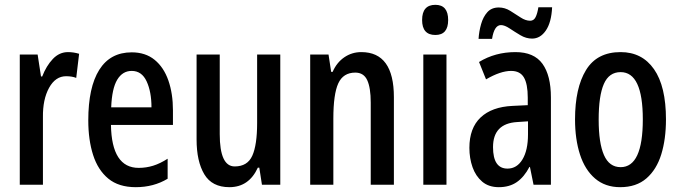

<svg xmlns="http://www.w3.org/2000/svg" viewBox="-20 -766 2822 796"><path d="M262 -550Q285 -550 308 -543L296 -443Q279 -450 254 -450Q210 -450 183.5 -402Q157 -354 158 -280V0H62V-540H136L150 -449H155Q172 -493 199 -521.5Q226 -550 262 -550Z M526 -549Q583 -549 621 -518Q659 -487 678 -432.5Q697 -378 697 -309V-248H440Q443 -70 555 -70Q586 -70 615 -79Q644 -88 675 -108V-25Q617 10 543 10Q472 10 429 -25.5Q386 -61 366 -123.5Q346 -186 346 -267Q346 -404 391.5 -476.5Q437 -549 526 -549ZM526 -472Q488 -472 466 -435.5Q444 -399 441 -321H608Q608 -385 588 -428.5Q568 -472 526 -472Z M1142 -540V0H1066L1055 -71H1049Q1012 10 931 10Q859 10 827 -43.5Q795 -97 795 -188V-540H891V-210Q891 -76 953 -76Q1006 -76 1026 -120.5Q1046 -165 1046 -256V-540Z M1478 -550Q1613 -550 1613 -363V0H1517V-341Q1517 -402 1502.5 -433.5Q1488 -465 1453 -465Q1403 -465 1382.5 -420.5Q1362 -376 1362 -274V0H1266V-540H1342L1353 -468H1359Q1376 -507 1407.5 -528.5Q1439 -550 1478 -550Z M1785 -746Q1838 -746 1838 -683Q1838 -621 1785 -621Q1730 -621 1730 -683Q1730 -746 1785 -746ZM1831 -540V0H1735V-540Z M2117 -550Q2194 -550 2229 -501.5Q2264 -453 2264 -362V0H2192L2177 -74H2175Q2153 -32 2122.5 -11Q2092 10 2048 10Q2006 10 1979 -13Q1952 -36 1939 -73Q1926 -110 1926 -153Q1926 -235 1972.5 -279Q2019 -323 2105 -327L2168 -330V-361Q2168 -418 2152 -445Q2136 -472 2099 -472Q2055 -472 1995 -437L1966 -509Q2033 -550 2117 -550ZM2124 -260Q2024 -254 2024 -156Q2024 -67 2084 -67Q2123 -67 2146 -105Q2169 -143 2169 -209V-263ZM1964 -605Q1966 -636 1974.5 -666Q1983 -696 2000.5 -715.5Q2018 -735 2048 -735Q2073 -735 2095.5 -721Q2118 -707 2138.5 -693.5Q2159 -680 2178 -680Q2193 -680 2200.5 -695Q2208 -710 2212 -736H2269Q2266 -673 2243 -639.5Q2220 -606 2186 -606Q2161 -606 2137.5 -620Q2114 -634 2093 -648Q2072 -662 2057 -662Q2029 -662 2020 -605Z M2741 -271Q2741 -189 2721.5 -126Q2702 -63 2660 -26.5Q2618 10 2551 10Q2489 10 2447 -26Q2405 -62 2384.5 -125.5Q2364 -189 2364 -271Q2364 -401 2409.5 -475.5Q2455 -550 2553 -550Q2642 -550 2691.5 -479Q2741 -408 2741 -271ZM2462 -270Q2462 -173 2484 -123Q2506 -73 2553 -73Q2645 -73 2645 -271Q2645 -467 2553 -467Q2505 -467 2483.5 -418Q2462 -369 2462 -270Z"/></svg>

Font: Noto Sans Khmer UI ExtraCondensed Medium
Style: Regular
Weight: 500
Width: 2
Designer: Danh Hong and the Monotype Design Team
Foundry: Monotype Imaging Inc.
Version: Version 2.002; ttfautohint (v1.8.4.7-5d5b)